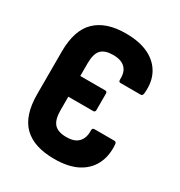

<svg xmlns="http://www.w3.org/2000/svg" viewBox="-161 -773 833 891"><g transform="rotate(30 255.5 -327.5)"><path d="M258 8Q149 8 94.5 -45.5Q40 -99 40 -213V-441Q40 -556 95.5 -609.5Q151 -663 256 -663Q330 -663 379 -639Q428 -615 451.5 -571Q475 -527 469 -466Q467 -451 458 -451H348Q338 -451 339 -467Q340 -493 331 -510.5Q322 -528 303.5 -537.5Q285 -547 256 -547Q211 -547 191 -526Q171 -505 171 -454V-386H304Q315 -386 315 -375V-287Q315 -275 304 -275H171V-203Q171 -152 191 -130Q211 -108 256 -108Q288 -108 306 -118.5Q324 -129 332.5 -147.5Q341 -166 340 -190Q339 -205 351 -205H458Q470 -205 470 -189Q474 -130 451 -85.5Q428 -41 380 -16.5Q332 8 258 8Z"/></g></svg>

Font: Sofia Sans Condensed ExtraBold
Style: Regular
Weight: 800
Designer: Botio Nikoltchev, Ani Petrova
Foundry: lettersoup
Version: Version 4.101